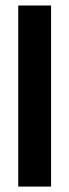

<svg xmlns="http://www.w3.org/2000/svg" viewBox="-20 -687 255 707"><path d="M47.2 0V-666.7H168.1V0Z"/></svg>

Font: co2trust
Style: Bold
Weight: 700
Designer: Kristian Moeller
Foundry: Dicotype
Version: Version 1.000